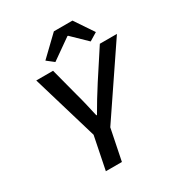

<svg xmlns="http://www.w3.org/2000/svg" viewBox="-197 -979 1030 1109"><g transform="rotate(-30 318.0 -425.0)"><path d="M184 0 228 -218 98 -655H210L259 -468Q270 -429 280 -386Q290 -343 298 -307H302Q322 -342 348 -385Q374 -428 400 -468L522 -655H636L333 -207L291 0ZM247 -692 201 -728 328 -850H452L536 -725L483 -693L386 -787H382Z"/></g></svg>

Font: Source Code Pro Semibold
Style: Italic
Weight: 600
Italic angle: -11°
Monospace: yes
Designer: Paul D. Hunt, Teo Tuominen
Foundry: Adobe Systems Incorporated
Version: Version 1.050;PS 1.000;hotconv 16.6.51;makeotf.lib2.5.65220